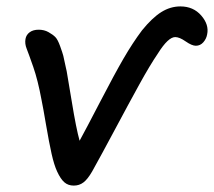

<svg xmlns="http://www.w3.org/2000/svg" viewBox="-20 -517 664 596"><path d="M209 59.1Q191.4 59.1 179.7 48.8Q168 38.6 157.2 15.1Q147.9 -4.9 140.1 -39.8Q132.3 -74.7 123 -129.2Q113.8 -183.6 108.9 -207Q97.7 -267.6 83.3 -309.1Q68.8 -350.6 62.7 -366Q56.6 -381.3 59.1 -396Q61.5 -409.2 72.3 -417Q83 -424.8 100.1 -424.8Q117.2 -424.8 130.6 -417.2Q144 -409.7 151.6 -402.1Q159.2 -394.5 166.7 -373.5Q174.3 -352.5 176.5 -343.8Q178.7 -335 184.6 -306.6Q186 -299.3 187 -295.9Q189.9 -281.2 203.1 -200Q216.3 -118.7 227.1 -80.1Q246.6 -115.7 290.8 -200.9Q335 -286.1 363.3 -335Q391.6 -383.8 420.9 -422.9Q452.6 -461.9 480.7 -479.5Q508.8 -497.1 540 -497.1Q580.1 -497.1 604.7 -468.8Q629.4 -440.4 623 -410.2Q620.6 -396.5 611.1 -385.7Q601.6 -375 587.9 -375Q575.7 -375 556.4 -388.4Q537.1 -401.9 523.9 -401.9Q502 -401.9 470.2 -351.1Q445.3 -314.5 412.6 -255.1Q379.9 -195.8 336.9 -115.2Q293.9 -34.7 266.1 15.1Q252 39.6 239 49.3Q226.1 59.1 209 59.1Z"/></svg>

Font: Shantell Sans Irregular Bouncy
Style: Italic
Weight: 400
Italic angle: -11.31°
Designer: Stephen Nixon, Anya Danilova, Shantell Martin
Foundry: Arrow Type
Version: Version 1.006;[9816181b4]